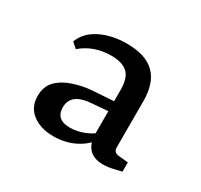

<svg xmlns="http://www.w3.org/2000/svg" viewBox="-83 -682 563 538"><g transform="rotate(30 199.0 -413.0)"><path d="M140 -249Q99 -249 72.5 -269Q46 -289 46 -325Q46 -357 65 -375.5Q84 -394 114 -403.5Q144 -413 174 -415L252 -420V-388L190 -383Q156 -381 139.5 -368.5Q123 -356 123 -333Q123 -293 168 -293Q192 -293 216 -303Q240 -313 253 -328L260 -312Q244 -283 212 -266Q180 -249 140 -249ZM56 -507Q68 -540 104.5 -558.5Q141 -577 190 -577Q251 -577 280.5 -548Q310 -519 310 -460V-310Q310 -295 327 -293L358 -290V-260Q350 -258 332.5 -254Q315 -250 300 -250Q274 -250 258.5 -263Q243 -276 239 -304V-455Q239 -495 221.5 -510.5Q204 -526 169 -526Q141 -526 117 -517.5Q93 -509 73 -492Z"/></g></svg>

Font: Yrsa
Style: Regular
Weight: 400
Designer: Anna Giedrys (Yrsa+Rasa design), David Brezina (Yrsa art-direction, Rasa art-direction, design)
Foundry: Rosetta Type Foundry
Version: Version 2.004